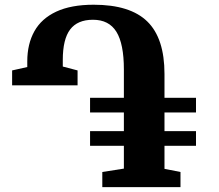

<svg xmlns="http://www.w3.org/2000/svg" viewBox="-20 -772 904 792"><path d="M402 0V-62.5L491 -76.5V-170.5H351.5V-231H491V-308H351.5V-368.5H491V-485.5Q491 -591 460.2 -640.8Q429.5 -690.5 363.5 -690.5Q299.5 -690.5 269.2 -650.2Q239 -610 239 -525V-497.5L300 -481.5V-420H30V-481.5L92.5 -495.5V-518.5Q92.5 -590.5 121.8 -643Q151 -695.5 212 -724Q273 -752.5 366.5 -752.5Q517 -752.5 587.8 -683.2Q658.5 -614 658.5 -467V-368.5H788.5V-308H658.5V-231H788.5V-170.5H658.5V-75.5L724.5 -62.5V0Z"/></svg>

Font: Merriweather 28pt ExtraBold
Style: Regular
Weight: 800
Version: Version 2.100